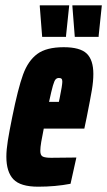

<svg xmlns="http://www.w3.org/2000/svg" viewBox="-20 -696 404 724"><path d="M4 -105Q4 -131 9.5 -165.5Q15 -200 26 -254Q48 -363 67 -415Q86 -467 120.5 -492.5Q155 -518 220 -518Q282 -518 307 -494Q332 -470 332 -417Q332 -390 326.5 -357Q321 -324 307 -254L298 -211H145Q139 -182 135.5 -161Q132 -140 132 -127Q132 -110 141.5 -105.5Q151 -101 173 -101L268 -102L246 -3Q189 8 124 8Q57 8 30.5 -20Q4 -48 4 -105ZM202 -312 205 -326Q215 -375 215 -388Q215 -396 212 -399Q209 -402 202 -402Q195 -402 190 -397Q185 -392 179.5 -373Q174 -354 165 -312ZM139 -557 130 -672V-676H241L229 -561V-557ZM262 -557 253 -672V-676H364L352 -561V-557Z"/></svg>

Font: Saira Ultra Condensed Black
Style: Italic
Weight: 900
Width: 1
Italic angle: -12°
Designer: Hector Gatti with collaboration of the Omnibus-Type team
Foundry: Omnibus-Type
Version: Version 1.001; ttfautohint (v1.8)